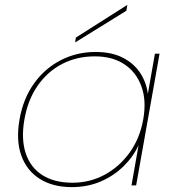

<svg xmlns="http://www.w3.org/2000/svg" viewBox="-20 -760 711 787"><path d="M60 -270Q75 -356 119.5 -418Q164 -480 229.5 -513.5Q295 -547 372 -547Q437 -547 482.5 -524Q528 -501 554 -462Q580 -423 586 -375L615 -540H634L538 0H519L548 -165Q526 -117 486 -78Q446 -39 392.5 -16Q339 7 274 7Q197 7 143.5 -26.5Q90 -60 67.5 -122Q45 -184 60 -270ZM567 -270Q581 -348 559.5 -406.5Q538 -465 489 -497Q440 -529 369 -529Q295 -529 235 -498Q175 -467 134.5 -409Q94 -351 80 -270Q66 -190 85.5 -131.5Q105 -73 154 -42Q203 -11 277 -11Q348 -11 408.5 -43.5Q469 -76 511 -134Q553 -192 567 -270ZM291 -606 502 -740 498 -716 288 -586Z"/></svg>

Font: Poppins Variable
Style: Italic
Weight: 100
Italic angle: -10°
Designer: Jonny Pinhorn
Foundry: Indian Type Foundry
Version: Version 6.000